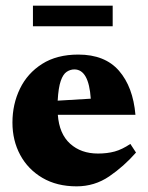

<svg xmlns="http://www.w3.org/2000/svg" viewBox="-20 -644 522 679"><path d="M257 -451Q351 -451 400.8 -393.8Q450.5 -336.5 459 -238H184.5Q189.5 -170.5 228 -135.8Q266.5 -101 326.5 -101Q359 -101 385.5 -108.2Q412 -115.5 441 -135L461 -104.5Q418 -55.5 366.2 -20.2Q314.5 15 251 15Q181 15 130 -15Q79 -45 51.5 -96Q24 -147 24 -210.5Q24 -275.5 50.5 -330.2Q77 -385 129 -418Q181 -451 257 -451ZM243 -398.5Q228.5 -398.5 215.8 -390Q203 -381.5 194.8 -357.8Q186.5 -334 184 -288L301 -295Q294 -398.5 243 -398.5ZM96.5 -551V-624H378.5V-551Z"/></svg>

Font: Newsreader Text ExtraBold
Style: Regular
Weight: 800
Designer: Hugues Gentile
Foundry: Production Type
Version: Version 1.001